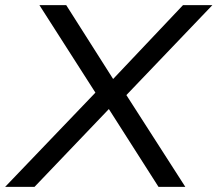

<svg xmlns="http://www.w3.org/2000/svg" viewBox="-44 -725 844 745"><path d="M-24 0 341 -381 340 -344 109 -705H213L401 -409H386L666 -705H780L432 -341L431 -380L675 0H571L370 -315L390 -314L90 0Z"/></svg>

Font: Nunito Sans 10pt SemiExpanded
Style: Italic
Weight: 400
Width: 6
Italic angle: -9°
Designer: Vernon Adams
Foundry: Vernon Adams
Version: Version 3.101;gftools[0.9.27]